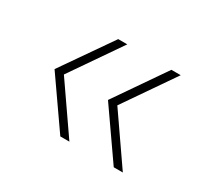

<svg xmlns="http://www.w3.org/2000/svg" viewBox="-87 -563 693 641"><g transform="rotate(30 259.5 -242.0)"><path d="M407 -53 278 -238 411 -431H447L314 -238L442 -53ZM201 -53 72 -238 206 -431H241L108 -238L236 -53Z"/></g></svg>

Font: Smooch Sans Light
Style: Regular
Weight: 300
Designer: Robert E. Leuschke
Foundry: Robert E. Leuschke
Version: Version 1.010; ttfautohint (v1.8.3)